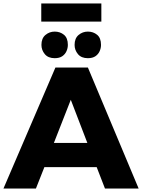

<svg xmlns="http://www.w3.org/2000/svg" viewBox="-25 -1092 823 1112"><path d="M778 0H583L535 -124H232L183 0H-5L296 -701H484ZM562 -967H214V-1072H562ZM292 -755Q254 -755 234.5 -778.5Q215 -802 215 -832Q215 -870 238.2 -889.5Q261.5 -909 292 -909Q323 -909 345.5 -890.5Q368 -872 368 -832Q368 -813.5 360.2 -795.8Q352.5 -778 335.8 -766.5Q319 -755 292 -755ZM481 -264 385 -514 287 -264ZM484 -755Q446 -755 426.5 -778.5Q407 -802 407 -832Q407 -870 430.2 -889.5Q453.5 -909 484 -909Q515 -909 537.5 -890.5Q560 -872 560 -832Q560 -813.5 552.2 -795.8Q544.5 -778 527.8 -766.5Q511 -755 484 -755Z"/></svg>

Font: Argentum Novus
Style: Bold
Weight: 700
Designer: Julieta Ulanovsky (font) & Cristiano Sobral (main changes)
Foundry: Julieta Ulanovsky (font) & Cristiano Sobral (main changes)
Version: Version 3.00;November 27, 2020;FontCreator 13.0.0.2655 64-bi